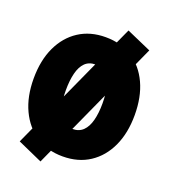

<svg xmlns="http://www.w3.org/2000/svg" viewBox="-155 -900 960 1093"><g transform="rotate(20 325.0 -354.0)"><path d="M326 12Q233 12 164.5 -33Q96 -78 58 -159Q20 -240 20 -349Q20 -459 58 -540Q96 -621 164.5 -665.5Q233 -710 326 -710Q420 -710 488.5 -665.5Q557 -621 594.5 -540Q632 -459 632 -349Q632 -240 594.5 -159Q557 -78 488.5 -33Q420 12 326 12ZM325 -154Q365 -154 389.5 -178Q414 -202 425.5 -246Q437 -290 437 -349Q437 -408 425.5 -452Q414 -496 389.5 -520Q365 -544 325 -544Q285 -544 261 -520Q237 -496 226 -452Q215 -408 215 -349Q215 -290 226 -246Q237 -202 261 -178Q285 -154 325 -154ZM218 82 68 15 434 -790 584 -724Z"/></g></svg>

Font: Azeret Mono Thin Black
Style: Regular
Weight: 900
Version: Version 1.002